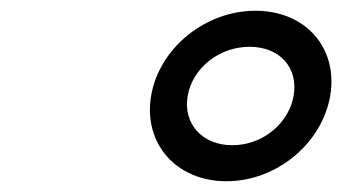

<svg xmlns="http://www.w3.org/2000/svg" viewBox="-20 -804 657 357"><path d="M329 -626C338 -677 387 -717 444 -717C501 -717 535 -677 526 -626C517 -575 469 -534 412 -534C355 -534 320 -575 329 -626ZM261 -626C246 -538 307 -467 401 -467C495 -467 579 -538 594 -626C609 -714 549 -784 455 -784C361 -784 276 -714 261 -626Z"/></svg>

Font: Charger Monospace
Style: Regular
Weight: 400
Designer: Jasper
Foundry: Cannot Into Space Fonts
Version: Version 0.980